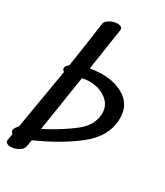

<svg xmlns="http://www.w3.org/2000/svg" viewBox="-247 -951 951 1105"><g transform="rotate(30 228.5 -399.0)"><path d="M377 -368Q377 -424 331.5 -457.5Q286 -491 223 -491Q198 -491 174 -485Q170 -458 167 -441Q140 -261 116 -115Q153 -133 201 -162Q263 -200 306 -234.5Q349 -269 366 -313Q377 -341 377 -368ZM264 -564Q360 -564 422.5 -517.5Q485 -471 479 -378Q472 -268 364.5 -184Q257 -100 103 -32L95 13Q91 34 66 48Q41 62 15 62Q-2 62 -11.5 54.5Q-21 47 -18 32Q-14 6 -11 -7Q-23 -16 -23 -26Q-23 -36 -14 -48L-5 -60L-1 -63Q45 -331 67 -465Q54 -472 54 -484Q54 -499 74 -513Q100 -675 118 -814Q121 -833 146 -846.5Q171 -860 196 -860Q212 -860 220.5 -853.5Q229 -847 227 -834L185 -556Q227 -564 264 -564Z"/></g></svg>

Font: Sedgwick Ave
Style: Regular
Weight: 400
Designer: Kevin Burke, Pedro Vergani
Foundry: Google, Inc.
Version: Version 1.000